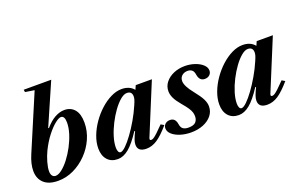

<svg xmlns="http://www.w3.org/2000/svg" viewBox="-96 -1209 2516 1619"><g transform="rotate(-20 1162.0 -400.0)"><path d="M198.5 10.5Q114.5 10.5 70.8 -29.8Q27 -70 27 -140Q27 -202 60 -279L271 -776L189 -789L185.5 -811H432.5L269 -436.5L275 -434.5Q318 -485 362 -509.2Q406 -533.5 448.5 -533.5Q505 -533.5 538.8 -493.8Q572.5 -454 572.5 -376.5Q572.5 -301 541.5 -231.5Q510.5 -162 457.2 -107.5Q404 -53 337.2 -21.2Q270.5 10.5 198.5 10.5ZM191 -36.5Q217 -36.5 249.2 -61.8Q281.5 -87 314 -129.2Q346.5 -171.5 373.8 -223Q401 -274.5 417.8 -327.5Q434.5 -380.5 434.5 -426.5Q434.5 -487.5 400 -487.5Q381.5 -487.5 346.5 -459.8Q311.5 -432 272 -381.5Q232.5 -331 198.5 -262Q178 -219.5 164.5 -171.8Q151 -124 151 -92.5Q151 -65 162 -50.8Q173 -36.5 191 -36.5Z M733.5 10.5Q674.5 10.5 640.8 -27.2Q607 -65 607 -130Q607 -183.5 628.5 -240.2Q650 -297 686.5 -349.5Q723 -402 769 -443.8Q815 -485.5 864.8 -510Q914.5 -534.5 961.5 -534.5Q1032.5 -534.5 1070.5 -488L1086.5 -524.5H1231.5L1043 -67.5Q1034 -45.5 1052.5 -45.5Q1062.5 -45.5 1075.2 -53.5Q1088 -61.5 1110.2 -82.2Q1132.5 -103 1170.5 -142L1198 -125.5Q1134.5 -51.5 1087 -20.5Q1039.5 10.5 989.5 10.5Q912 10.5 912 -52.5Q912 -73 921 -98Q930 -123 949 -162.5L942.5 -164Q882 -70.5 832.5 -30Q783 10.5 733.5 10.5ZM774.5 -36.5Q792 -36.5 822 -65.5Q852 -94.5 887.2 -142.8Q922.5 -191 956.8 -250Q991 -309 1016.5 -368.5Q1029.5 -398 1033.8 -413.2Q1038 -428.5 1038 -441Q1038 -488 992.5 -488Q966 -488 933.5 -460.8Q901 -433.5 868.5 -388.8Q836 -344 808.8 -290.5Q781.5 -237 765 -183.5Q748.5 -130 748.5 -86.5Q748.5 -63.5 755.2 -50Q762 -36.5 774.5 -36.5Z M1391 10.5Q1338.5 10.5 1294.2 -3.8Q1250 -18 1223.2 -42.2Q1196.5 -66.5 1196.5 -96Q1196.5 -119.5 1213.5 -134.5Q1230.5 -149.5 1256.5 -149.5Q1304 -149.5 1313 -92.5Q1317.5 -60.5 1335.2 -48Q1353 -35.5 1383.5 -35.5Q1429 -35.5 1448 -55Q1467 -74.5 1467 -107.5Q1467 -126 1461.5 -143.5Q1456 -161 1440.8 -184.2Q1425.5 -207.5 1395 -243Q1358.5 -286 1343 -318.5Q1327.5 -351 1327.5 -381Q1327.5 -426 1355 -460.5Q1382.5 -495 1428.2 -514.8Q1474 -534.5 1529 -534.5Q1576 -534.5 1618 -520.2Q1660 -506 1686.5 -481.8Q1713 -457.5 1713 -428Q1713 -404.5 1696.2 -389.2Q1679.5 -374 1653 -374Q1605.5 -374 1596 -432Q1591.5 -464 1575.8 -476Q1560 -488 1537.5 -488Q1506.5 -488 1486.2 -470Q1466 -452 1466 -422Q1466 -377 1526 -303Q1572 -245.5 1589 -211.2Q1606 -177 1606 -146Q1606 -100 1578 -64.8Q1550 -29.5 1501.2 -9.5Q1452.5 10.5 1391 10.5Z M1819 10.5Q1760 10.5 1726.2 -27.2Q1692.5 -65 1692.5 -130Q1692.5 -183.5 1714 -240.2Q1735.5 -297 1772 -349.5Q1808.5 -402 1854.5 -443.8Q1900.5 -485.5 1950.2 -510Q2000 -534.5 2047 -534.5Q2118 -534.5 2156 -488L2172 -524.5H2317L2128.5 -67.5Q2119.5 -45.5 2138 -45.5Q2148 -45.5 2160.8 -53.5Q2173.5 -61.5 2195.8 -82.2Q2218 -103 2256 -142L2283.5 -125.5Q2220 -51.5 2172.5 -20.5Q2125 10.5 2075 10.5Q1997.5 10.5 1997.5 -52.5Q1997.5 -73 2006.5 -98Q2015.5 -123 2034.5 -162.5L2028 -164Q1967.5 -70.5 1918 -30Q1868.5 10.5 1819 10.5ZM1860 -36.5Q1877.5 -36.5 1907.5 -65.5Q1937.5 -94.5 1972.8 -142.8Q2008 -191 2042.2 -250Q2076.5 -309 2102 -368.5Q2115 -398 2119.2 -413.2Q2123.5 -428.5 2123.5 -441Q2123.5 -488 2078 -488Q2051.5 -488 2019 -460.8Q1986.5 -433.5 1954 -388.8Q1921.5 -344 1894.2 -290.5Q1867 -237 1850.5 -183.5Q1834 -130 1834 -86.5Q1834 -63.5 1840.8 -50Q1847.5 -36.5 1860 -36.5Z"/></g></svg>

Font: Libre Caslon Text Bold
Style: Italic
Weight: 700
Italic angle: -22.583°
Designer: Pablo Impallari, Rodrigo Fuenzalida, Katja Schimmel
Foundry: Pablo Impallari, Rodrigo Fuenzalida
Version: Version 2.000